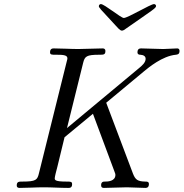

<svg xmlns="http://www.w3.org/2000/svg" viewBox="-20 -920 899 940"><path d="M464 -890C464 -883 467 -880 548 -793C556 -785 567 -770 577 -770C584 -770 591 -776 594 -778C733 -875 744 -880 744 -891C744 -896 739 -900 734 -900C717 -900 606 -832 586 -832C572 -832 491 -900 474 -900C468 -900 464 -895 464 -890ZM62 -12C62 0 73 0 76 0C114 0 155 -3 194 -3C234 -3 275 0 314 0C321 0 333 0 333 -18C333 -31 326 -31 306 -31C248 -31 248 -39 248 -48C248 -54 256 -86 261 -104L296 -248L435 -363L539 -84C545 -69 545 -67 545 -64C545 -32 507 -31 494 -31C487 -31 475 -31 475 -13C475 -2 482 0 489 0C525 0 564 -3 601 -3C631 -3 663 0 692 0C701 0 709 -4 709 -19C709 -31 700 -31 691 -31C655 -32 643 -39 631 -70L500 -417L684 -570C707 -589 775 -646 841 -652C849 -653 859 -654 859 -671C859 -678 855 -683 848 -683C827 -683 802 -680 779 -680C744 -680 706 -683 672 -683C666 -683 653 -683 653 -664C653 -653 662 -652 667 -652C681 -651 693 -646 693 -632C693 -614 676 -599 660 -586L308 -293L387 -612C395 -644 403 -652 466 -652C487 -652 496 -652 496 -670C496 -681 489 -683 482 -683C444 -683 403 -680 364 -680C324 -680 283 -683 244 -683C238 -683 225 -683 225 -664C225 -652 233 -652 252 -652C283 -652 310 -652 310 -635C310 -632 310 -630 306 -616L171 -73C163 -39 157 -31 89 -31C73 -31 62 -31 62 -12Z"/></svg>

Font: CMU Serif
Style: Italic
Weight: 500
Italic angle: -14.04°
Version: Version 0.7.0